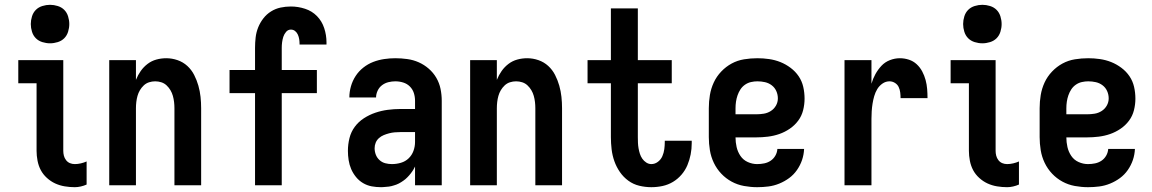

<svg xmlns="http://www.w3.org/2000/svg" viewBox="-20 -770 4790 798"><path d="M291 8Q270 8 249 4.5Q228 1 209.5 -7.5Q191 -16 175 -30.5Q159 -45 149.5 -63Q140 -81 136 -102Q132 -123 132 -143V-424H56V-520H243V-143Q243 -133 245.5 -123Q248 -113 254.5 -104.5Q261 -96 270.5 -92Q280 -88 291 -88Q303 -88 316 -91Q329 -94 340 -99V-3Q329 2 316 5Q303 8 291 8ZM188 -590Q172 -590 156 -595Q140 -600 129 -611Q118 -622 113 -638Q108 -654 108 -670Q108 -686 113 -702Q118 -718 129 -729Q140 -740 156 -745Q172 -750 188 -750Q204 -750 220 -745Q236 -740 247 -729Q258 -718 263 -702Q268 -686 268 -670Q268 -654 263 -638Q258 -622 247 -611Q236 -600 220 -595Q204 -590 188 -590Z M434 0V-520H545V-438Q553 -458 565 -475Q577 -492 593.5 -504.5Q610 -517 630 -522.5Q650 -528 671 -528Q695 -528 718 -520Q741 -512 758.5 -496Q776 -480 787 -458.5Q798 -437 804.5 -414Q811 -391 813.5 -367.5Q816 -344 816 -320V0H705V-320Q705 -333 703.5 -346Q702 -359 698.5 -371.5Q695 -384 688.5 -395Q682 -406 672.5 -415Q663 -424 650.5 -428Q638 -432 625 -432Q612 -432 599.5 -428Q587 -424 577.5 -415Q568 -406 561.5 -395Q555 -384 551.5 -371.5Q548 -359 546.5 -346Q545 -333 545 -320V0Z M1040 0V-383H934V-479H1040V-571Q1040 -593 1042.5 -614.5Q1045 -636 1053 -656Q1061 -676 1074.5 -693.5Q1088 -711 1106.5 -722.5Q1125 -734 1146 -738.5Q1167 -743 1189 -743Q1219 -743 1248 -733.5Q1277 -724 1297.5 -703Q1318 -682 1327.5 -653Q1337 -624 1337 -594Q1337 -592 1337 -589.5Q1337 -587 1337 -585H1225Q1225 -586 1225 -587Q1225 -588 1225 -589Q1225 -598 1223.5 -607.5Q1222 -617 1218 -626Q1214 -635 1206.5 -641Q1199 -647 1189 -647Q1177 -647 1169 -637.5Q1161 -628 1157.5 -617Q1154 -606 1152.5 -594.5Q1151 -583 1151 -571V-479H1297V-383H1151V0Z M1564 8Q1544 8 1525 4.5Q1506 1 1489 -9Q1472 -19 1459.5 -34.5Q1447 -50 1439.5 -67.5Q1432 -85 1429 -104.5Q1426 -124 1426 -143Q1426 -170 1432.5 -196Q1439 -222 1454.5 -243Q1470 -264 1492.5 -278.5Q1515 -293 1540 -301.5Q1565 -310 1591.5 -313.5Q1618 -317 1644 -317H1705V-351Q1705 -368 1700 -383.5Q1695 -399 1683.5 -410.5Q1672 -422 1656 -427Q1640 -432 1623 -432Q1609 -432 1594.5 -428.5Q1580 -425 1568 -416Q1556 -407 1549.5 -393Q1543 -379 1543 -365H1432Q1432 -388 1438.5 -411Q1445 -434 1458 -454Q1471 -474 1490 -489Q1509 -504 1531 -512.5Q1553 -521 1576.5 -524.5Q1600 -528 1623 -528Q1648 -528 1673 -524.5Q1698 -521 1720.5 -511Q1743 -501 1762 -484.5Q1781 -468 1793.5 -446.5Q1806 -425 1811 -400.5Q1816 -376 1816 -351V0H1705V-78Q1700 -68 1698.5 -65.5Q1697 -63 1694 -58.5Q1691 -54 1687.5 -49.5Q1684 -45 1680.5 -41Q1677 -37 1673 -33Q1669 -29 1665 -25.5Q1661 -22 1656.5 -19Q1652 -16 1647.5 -13Q1643 -10 1638 -7.5Q1633 -5 1628 -3Q1623 -1 1617.5 0.5Q1612 2 1607 3.5Q1602 5 1596.5 5.5Q1591 6 1585.5 6.5Q1580 7 1574.5 7.5Q1569 8 1564 8ZM1609 -88Q1628 -88 1646.5 -93.5Q1665 -99 1678.5 -112Q1692 -125 1698.5 -143Q1705 -161 1705 -180V-221H1644Q1632 -221 1620.5 -220Q1609 -219 1597.5 -216Q1586 -213 1575 -208.5Q1564 -204 1555 -196Q1546 -188 1541.5 -177Q1537 -166 1537 -154Q1537 -140 1542 -127Q1547 -114 1557.5 -104.5Q1568 -95 1581.5 -91.5Q1595 -88 1609 -88Z M1934 0V-520H2045V-438Q2053 -458 2065 -475Q2077 -492 2093.5 -504.5Q2110 -517 2130 -522.5Q2150 -528 2171 -528Q2195 -528 2218 -520Q2241 -512 2258.5 -496Q2276 -480 2287 -458.5Q2298 -437 2304.5 -414Q2311 -391 2313.5 -367.5Q2316 -344 2316 -320V0H2205V-320Q2205 -333 2203.5 -346Q2202 -359 2198.5 -371.5Q2195 -384 2188.5 -395Q2182 -406 2172.5 -415Q2163 -424 2150.5 -428Q2138 -432 2125 -432Q2112 -432 2099.5 -428Q2087 -424 2077.5 -415Q2068 -406 2061.5 -395Q2055 -384 2051.5 -371.5Q2048 -359 2046.5 -346Q2045 -333 2045 -320V0Z M2687 8Q2662 8 2637 2Q2612 -4 2591.5 -19Q2571 -34 2556.5 -55Q2542 -76 2533.5 -100Q2525 -124 2522 -149.5Q2519 -175 2519 -200V-424H2422V-520H2519V-735H2631V-520H2772V-424H2631V-200Q2631 -188 2631.5 -176.5Q2632 -165 2634 -153.5Q2636 -142 2639.5 -131Q2643 -120 2649.5 -110.5Q2656 -101 2666 -94.5Q2676 -88 2687 -88Q2702 -88 2714.5 -97.5Q2727 -107 2733 -121Q2739 -135 2741 -150Q2743 -165 2743 -180Q2743 -181 2743 -182.5Q2743 -184 2743 -185H2855Q2855 -182 2855 -179.5Q2855 -177 2855 -175Q2855 -151 2850.5 -128Q2846 -105 2837 -83.5Q2828 -62 2812.5 -44Q2797 -26 2777 -14Q2757 -2 2734 3Q2711 8 2687 8Z M3127 8Q3100 8 3072.5 3Q3045 -2 3021 -15Q2997 -28 2978 -48Q2959 -68 2947 -93Q2935 -118 2930.5 -145.5Q2926 -173 2926 -200V-320Q2926 -348 2930.5 -375Q2935 -402 2946.5 -427Q2958 -452 2977.5 -472.5Q2997 -493 3021 -506Q3045 -519 3072.5 -523.5Q3100 -528 3128 -528Q3152 -528 3176.5 -524.5Q3201 -521 3223.5 -512Q3246 -503 3266 -488Q3286 -473 3299.5 -453Q3313 -433 3318.5 -409Q3324 -385 3324 -360Q3324 -336 3318 -312Q3312 -288 3297.5 -268.5Q3283 -249 3262.5 -235Q3242 -221 3219 -213Q3196 -205 3171.5 -202Q3147 -199 3123 -199H3037Q3037 -179 3041.5 -159Q3046 -139 3057.5 -122Q3069 -105 3088 -96.5Q3107 -88 3127 -88Q3142 -88 3156.5 -91Q3171 -94 3183 -102Q3195 -110 3202.5 -123Q3210 -136 3211 -151H3322Q3321 -127 3313.5 -105Q3306 -83 3292.5 -63.5Q3279 -44 3260 -30Q3241 -16 3219 -7Q3197 2 3174 5Q3151 8 3127 8ZM3123 -295Q3139 -295 3154.5 -297.5Q3170 -300 3183.5 -308.5Q3197 -317 3205 -331Q3213 -345 3213 -361Q3213 -377 3206.5 -391.5Q3200 -406 3187.5 -415.5Q3175 -425 3159.5 -428.5Q3144 -432 3128 -432Q3115 -432 3101.5 -429Q3088 -426 3076.5 -418Q3065 -410 3057.5 -398.5Q3050 -387 3045.5 -374Q3041 -361 3039 -347.5Q3037 -334 3037 -320V-295Z M3490 0V-520H3602V-422Q3608 -443 3618.5 -462Q3629 -481 3643.5 -496.5Q3658 -512 3678.5 -520Q3699 -528 3720 -528Q3739 -528 3757.5 -522Q3776 -516 3790 -503Q3804 -490 3813 -473Q3822 -456 3827 -437.5Q3832 -419 3833.5 -400Q3835 -381 3835 -362H3723Q3723 -374 3721.5 -386Q3720 -398 3715 -408.5Q3710 -419 3699.5 -425.5Q3689 -432 3677 -432Q3661 -432 3647.5 -422.5Q3634 -413 3626 -399.5Q3618 -386 3613.5 -370.5Q3609 -355 3606.5 -339Q3604 -323 3603 -307.5Q3602 -292 3602 -276V0Z M4166 8Q4145 8 4124 4.5Q4103 1 4084.5 -7.5Q4066 -16 4050 -30.5Q4034 -45 4024.5 -63Q4015 -81 4011 -102Q4007 -123 4007 -143V-424H3931V-520H4118V-143Q4118 -133 4120.5 -123Q4123 -113 4129.5 -104.5Q4136 -96 4145.5 -92Q4155 -88 4166 -88Q4178 -88 4191 -91Q4204 -94 4215 -99V-3Q4204 2 4191 5Q4178 8 4166 8ZM4063 -590Q4047 -590 4031 -595Q4015 -600 4004 -611Q3993 -622 3988 -638Q3983 -654 3983 -670Q3983 -686 3988 -702Q3993 -718 4004 -729Q4015 -740 4031 -745Q4047 -750 4063 -750Q4079 -750 4095 -745Q4111 -740 4122 -729Q4133 -718 4138 -702Q4143 -686 4143 -670Q4143 -654 4138 -638Q4133 -622 4122 -611Q4111 -600 4095 -595Q4079 -590 4063 -590Z M4502 8Q4475 8 4447.5 3Q4420 -2 4396 -15Q4372 -28 4353 -48Q4334 -68 4322 -93Q4310 -118 4305.5 -145.5Q4301 -173 4301 -200V-320Q4301 -348 4305.5 -375Q4310 -402 4321.5 -427Q4333 -452 4352.5 -472.5Q4372 -493 4396 -506Q4420 -519 4447.5 -523.5Q4475 -528 4503 -528Q4527 -528 4551.5 -524.5Q4576 -521 4598.5 -512Q4621 -503 4641 -488Q4661 -473 4674.5 -453Q4688 -433 4693.5 -409Q4699 -385 4699 -360Q4699 -336 4693 -312Q4687 -288 4672.5 -268.5Q4658 -249 4637.5 -235Q4617 -221 4594 -213Q4571 -205 4546.5 -202Q4522 -199 4498 -199H4412Q4412 -179 4416.5 -159Q4421 -139 4432.5 -122Q4444 -105 4463 -96.5Q4482 -88 4502 -88Q4517 -88 4531.5 -91Q4546 -94 4558 -102Q4570 -110 4577.5 -123Q4585 -136 4586 -151H4697Q4696 -127 4688.5 -105Q4681 -83 4667.5 -63.5Q4654 -44 4635 -30Q4616 -16 4594 -7Q4572 2 4549 5Q4526 8 4502 8ZM4498 -295Q4514 -295 4529.5 -297.5Q4545 -300 4558.5 -308.5Q4572 -317 4580 -331Q4588 -345 4588 -361Q4588 -377 4581.5 -391.5Q4575 -406 4562.5 -415.5Q4550 -425 4534.5 -428.5Q4519 -432 4503 -432Q4490 -432 4476.5 -429Q4463 -426 4451.5 -418Q4440 -410 4432.5 -398.5Q4425 -387 4420.5 -374Q4416 -361 4414 -347.5Q4412 -334 4412 -320V-295Z"/></svg>

Font: Iosevka Julsh Curly
Style: Bold
Weight: 700
Designer: Belleve Invis
Foundry: Belleve Invis
Version: Version 15.0.2; ttfautohint (v1.8.4)